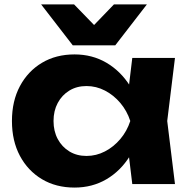

<svg xmlns="http://www.w3.org/2000/svg" viewBox="-20 -832 856 868"><path d="M578 0 553 -207 580 -285 553 -362 578 -570H771L736 -285L771 0ZM624 -285Q609 -194 567 -126.5Q525 -59 461 -21.5Q397 16 317 16Q233 16 169.5 -22Q106 -60 70 -127.5Q34 -195 34 -285Q34 -375 70 -442.5Q106 -510 169.5 -548Q233 -586 317 -586Q397 -586 461 -548.5Q525 -511 567.5 -444Q610 -377 624 -285ZM222 -285Q222 -239 241 -203.5Q260 -168 293.5 -147.5Q327 -127 371 -127Q415 -127 454.5 -147.5Q494 -168 524 -203.5Q554 -239 569 -285Q554 -331 524 -366.5Q494 -402 454.5 -422.5Q415 -443 371 -443Q327 -443 293.5 -422.5Q260 -402 241 -366.5Q222 -331 222 -285ZM501 -627H309L166 -812H315L448 -675H363L495 -812H644Z"/></svg>

Font: Unbounded SemiBold
Style: Regular
Weight: 600
Designer: Luke Prowse, Jean-Baptiste Morizot, Fátima Lázaro, Florian Runge
Foundry: NaN
Version: Version 1.700